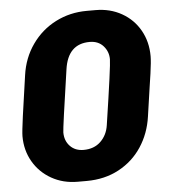

<svg xmlns="http://www.w3.org/2000/svg" viewBox="-51 -743 716 800"><g transform="rotate(-5 306.5 -343.0)"><path d="M590 -485Q590 -462 583 -412.5Q576 -363 574 -352L557 -235Q547 -165 510.5 -109.5Q474 -54 414.5 -22Q355 10 279 10H242Q181 10 132.5 -17.5Q84 -45 56.5 -92.5Q29 -140 29 -199Q29 -217 38 -283Q47 -349 62 -451Q72 -523 111.5 -579Q151 -635 211 -665.5Q271 -696 341 -696H378Q439 -696 487.5 -668.5Q536 -641 563 -593Q590 -545 590 -485ZM236 -461Q200 -217 200 -200Q200 -165 221.5 -142.5Q243 -120 278 -120Q322 -120 349.5 -146.5Q377 -173 383 -214Q420 -459 420 -487Q420 -519 399 -542.5Q378 -566 342 -566Q251 -566 236 -461Z"/></g></svg>

Font: Chivo ExtraBold Italic
Style: Regular
Weight: 800
Italic angle: -8.05°
Designer: Hector Gatti
Foundry: Omnibus-Type
Version: Version 1.007